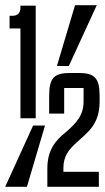

<svg xmlns="http://www.w3.org/2000/svg" viewBox="-20 -722 405 742"><path d="M246 -467H200L270 -702H354ZM59 -612V-265H118V-700H59V-692C59 -672 48 -661 28 -661H17V-612ZM228 -382H303V-331C303 -277 277 -248 234 -211C194 -179 163 -142 163 -71V0H362V-58H225V-72C225 -120 246 -144 278 -173C317 -210 365 -239 365 -330V-351C365 -420 346 -440 284 -440H251C188 -440 170 -420 170 -351V-283H228ZM108 -237H154L84 0H0Z"/></svg>

Font: Queering
Style: Regular
Weight: 400
Designer: Adam Naccarato
Foundry: adamnac
Version: Version 2.000;hotconv 1.0.109;makeotfexe 2.5.65596